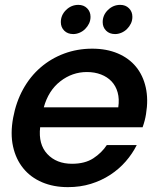

<svg xmlns="http://www.w3.org/2000/svg" viewBox="-20 -760 657 789"><path d="M337 -464Q277 -464 228 -426Q179 -388 160 -319H466Q471 -353 463.5 -380Q456 -407 438.5 -425.5Q421 -444 395 -454Q369 -464 337 -464ZM542 -164Q524 -128 496.5 -96.5Q469 -65 433 -41.5Q397 -18 353.5 -4.5Q310 9 259 9Q200 9 153 -11Q106 -31 75.5 -68.5Q45 -106 33.5 -158.5Q22 -211 34 -276Q46 -341 75 -393.5Q104 -446 147 -483Q190 -520 244 -540Q298 -560 359 -560Q418 -560 464 -540.5Q510 -521 539 -485.5Q568 -450 579 -400.5Q590 -351 580 -291Q578 -278 574.5 -264.5Q571 -251 566 -237H145Q137 -167 174.5 -127Q212 -87 276 -87Q329 -87 363.5 -109.5Q398 -132 419 -164ZM281 -620Q258 -620 244 -634Q230 -648 230 -669Q230 -698 251.5 -719Q273 -740 302 -740Q324 -740 338 -726Q352 -712 352 -691Q352 -676 346 -663.5Q340 -651 330 -641Q320 -631 307 -625.5Q294 -620 281 -620ZM453 -620Q430 -620 416 -634Q402 -648 402 -669Q402 -698 423.5 -719Q445 -740 474 -740Q496 -740 510 -726Q524 -712 524 -691Q524 -676 518 -663.5Q512 -651 502 -641Q492 -631 479 -625.5Q466 -620 453 -620Z"/></svg>

Font: SVN-Poppins Medium
Style: Italic
Weight: 500
Italic angle: -10°
Designer: Ninad Kale (Devanagari), Jonny Pinhorn (Latin)
Foundry: Indian Type Foundry
Version: Version 3.002 2017; ttfautohint (v1.8.3)